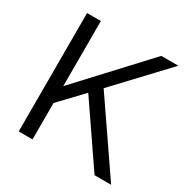

<svg xmlns="http://www.w3.org/2000/svg" viewBox="-164 -877 1005 1024"><g transform="rotate(30 338.5 -364.5)"><path d="M551 0 302 -364 169 -224V0H84V-729H169V-328L541 -729H646L361 -426L653 0Z"/></g></svg>

Font: Mona Sans
Style: Regular
Weight: 400
Designer: Deni Anggara
Foundry: GitHub
Version: Version 2.000;Glyphs 3.2.3 (3260)